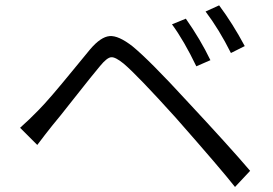

<svg xmlns="http://www.w3.org/2000/svg" viewBox="-20 -746 1040 732"><path d="M635.7 -653.3 688.5 -674.8Q744.1 -595.7 782.2 -516.6L728.5 -493.2Q681.6 -590.8 635.7 -653.3ZM763.7 -702.1 815.4 -725.6Q867.2 -656.2 913.1 -570.3L860.4 -543.9Q815.4 -633.8 763.7 -702.1ZM122.1 -193.4 56.6 -258.8Q92.8 -291 125 -324.2Q146.5 -345.7 179.7 -384.3Q212.9 -422.9 260.7 -481.4Q308.6 -540 324.2 -558.6Q364.3 -605.5 397.9 -608.4Q431.6 -611.3 485.4 -569.3Q550.8 -515.6 692.4 -361.3Q855.5 -186.5 933.6 -94.7L876 -33.2Q822.3 -101.6 649.4 -297.9Q504.9 -458 452.1 -502.9Q419.9 -529.3 403.8 -527.8Q387.7 -526.4 361.3 -494.1Q334 -461.9 265.6 -375Q197.3 -288.1 178.7 -266.6Q151.4 -232.4 122.1 -193.4Z"/></svg>

Font: Gen Shin Gothic Monospace Normal
Style: Regular
Weight: 350
Designer: [Source Han Sans]
Ryoko NISHIZUKA  (kana & ideographs); Paul D. Hunt (Latin, Greek & Cyrillic); Wenlong ZHANG  (bopomofo
Version: Version 1.002.20150607